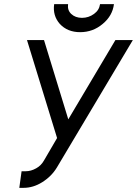

<svg xmlns="http://www.w3.org/2000/svg" viewBox="-20 -895 660 925"><path d="M110 -702 255 -230 192 -122Q178 -97 154 -84Q129 -70 104 -70H84L73 10H93Q140 10 183 -17Q228 -45 254 -88L620 -702H536L309 -320L192 -702ZM241 -875Q233 -820 268 -780Q305 -740 366 -740Q428 -740 475 -780Q522 -819 529 -875H462Q458 -846 433 -828Q407 -809 375 -809Q343 -809 323 -828Q304 -846 308 -875Z"/></svg>

Font: Unageo
Style: Regular-Italic
Weight: 400
Designer: Richard Sepsi
Foundry: Richard Sepsi
Version: Version 2.000